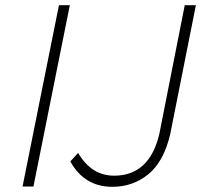

<svg xmlns="http://www.w3.org/2000/svg" viewBox="-20 -720 791 741"><path d="M413.5 1Q305.5 1 251.5 -97L281.5 -130Q332.5 -42 420.5 -42Q557 -42 595 -203.5L693 -700H736L637 -202.5Q612 -96 552.5 -47.5Q493 1 413.5 1ZM109 0H67L207.5 -700H249.5Z"/></svg>

Font: Argentum Sans ExtraLight
Style: Italic
Weight: 200
Italic angle: -11°
Designer: Julieta Ulanovsky (font), Cristiano Sobral (main changes and remaster)
Foundry: Julieta Ulanovsky (font), Cristiano Sobral (main changes and remaster)
Version: Version 2.007;June 15, 2022;FontCreator 14.0.0.2814 64-bit; 